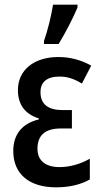

<svg xmlns="http://www.w3.org/2000/svg" viewBox="-20 -795 439 825"><path d="M169 -606H232C266 -662 295 -720 313 -763V-775H208C200 -725 184 -661 169 -619ZM221 10C280 10 330 -3 366 -24V-113C324 -89 278 -77 236 -77C174 -77 141 -106 141 -156C141 -213 173 -243 242 -243H289V-322H249C188 -322 154 -346 154 -399C154 -443 182 -466 236 -466C269 -466 297 -457 332 -436L372 -513C329 -537 282 -550 231 -550C126 -550 57 -494 57 -408C57 -346 87 -305 147 -286V-282C74 -264 37 -217 37 -146C37 -47 106 10 221 10Z"/></svg>

Font: Kathrein 67 Medium Condensed
Style: Regular
Weight: 500
Width: 3
Designer: Lazydogs Typefoundry, based on Open Sans by Ascender Corporation
Foundry: Lazydogs Typefoundry
Version: Version 1.003;PS 001.003;hotconv 1.0.88;makeotf.lib2.5.64775